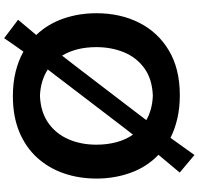

<svg xmlns="http://www.w3.org/2000/svg" viewBox="-36 -846 967 935"><g transform="rotate(-90 447.5 -378.5)"><path d="M160.2 85 74.7 13.2Q119.6 -39.6 161.1 -90.3Q102.1 -147 73.7 -225.6Q45.4 -304.2 45.4 -392.1Q45.4 -477.5 71 -551.5Q96.7 -625.5 147.2 -681.2Q197.8 -736.8 272.9 -768.1Q348.1 -799.3 447.3 -799.3Q511.7 -799.3 565.7 -785.9Q619.6 -772.5 663.6 -748Q680.2 -771 696.3 -794.2Q712.4 -817.4 729 -841.8L818.8 -773.9Q780.8 -729.5 744.6 -685.5Q797.4 -630.4 824 -554.7Q850.6 -479 850.6 -392.6Q850.6 -275.9 804.2 -184.1Q757.8 -92.3 668.7 -39.3Q579.6 13.7 451.7 13.7Q390.1 13.7 338.1 1.7Q286.1 -10.3 243.7 -31.7Q222.7 -2.4 201.9 26.6Q181.2 55.7 160.2 85ZM210.4 -392.6Q210.4 -341.3 222.4 -295.7Q234.4 -250 259.3 -214.4Q277.8 -238.3 299.3 -266.1L515.1 -548.8Q531.2 -569.8 546.4 -589.8Q561.5 -609.9 576.7 -629.4Q522.9 -664.1 449.2 -667.5Q369.1 -664.1 316.2 -626.7Q263.2 -589.4 236.8 -528.3Q210.4 -467.3 210.4 -392.6ZM449.2 -117.7Q530.8 -121.1 583 -159.2Q635.3 -197.3 660.4 -258.5Q685.5 -319.8 685.5 -392.6Q685.5 -491.2 644 -559.6Q619.6 -528.3 591.8 -492.2L373 -206.1Q351.6 -177.7 330.1 -149.4Q354.5 -135.3 384.3 -127.2Q414.1 -119.1 449.2 -117.7Z"/></g></svg>

Font: Pinar DS4-SemiBold
Style: Regular
Weight: 600
Designer: Amin Abedi
Version: Version 2.000